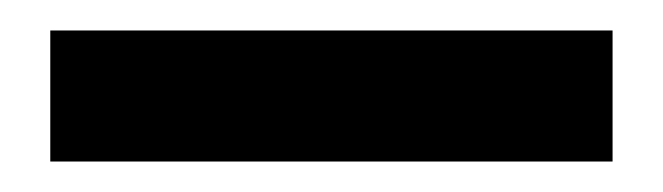

<svg xmlns="http://www.w3.org/2000/svg" viewBox="-20 -687 435 126"><path d="M13 -581V-667H382V-581Z"/></svg>

Font: AWOL-DM SemiBold
Style: Regular
Weight: 600
Designer: Colophon Foundry, Jonny Pinhorn, Mikhail Sharanda
Foundry: Colophon Foundry
Version: Version 1.000;Glyphs 3.2.3 (3260)